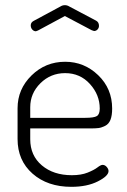

<svg xmlns="http://www.w3.org/2000/svg" viewBox="-20 -717 491 743"><path d="M231 -655 127 -599Q126 -599 123 -597.5Q120 -596 119 -596Q111 -596 105 -602.5Q99 -609 99 -619Q99 -630 110 -636L214 -692Q222 -697 231 -697Q240 -697 248 -692L352 -637Q363 -631 363 -617Q363 -609 357.5 -603Q352 -597 344 -597L335 -600ZM232 -478Q306 -478 360 -426Q414 -374 414 -297Q414 -270 407.5 -253.5Q401 -237 387 -230Q373 -223 361.5 -221.5Q350 -220 329 -220H97V-178Q97 -115 142 -77Q187 -39 258 -39Q294 -39 319 -49Q344 -59 357 -69Q370 -79 377 -79Q386 -79 393 -71Q400 -63 400 -55Q400 -36 358.5 -15Q317 6 256 6Q164 6 106 -45Q48 -96 48 -179V-298Q48 -372 102 -425Q156 -478 232 -478ZM97 -261H310Q344 -261 355 -268Q366 -275 366 -297Q366 -350 328 -392Q290 -434 232 -434Q176 -434 136.5 -395Q97 -356 97 -302Z"/></svg>

Font: Dosis
Style: Light
Weight: 300
Designer: Edgar Tolentino, Pablo Impallari, Igino Marini
Foundry: Edgar Tolentino, Pablo Impallari, Igino Marini
Version: Version 1.007